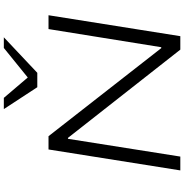

<svg xmlns="http://www.w3.org/2000/svg" viewBox="1 -986 984 1027"><g transform="rotate(-90 493.5 -472.0)"><path d="M96 0 208 -705H279L750 -102H755L852 -705H926L814 0H742L270 -601H265L170 0ZM541 -765 424 -944H484L593 -816L751 -944H808L618 -765Z"/></g></svg>

Font: Nunito Sans 7pt Expanded Light
Style: Italic
Weight: 300
Width: 7
Italic angle: -9°
Designer: Vernon Adams
Foundry: Vernon Adams
Version: Version 3.101;gftools[0.9.27]